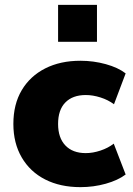

<svg xmlns="http://www.w3.org/2000/svg" viewBox="-20 -759 546 790"><path d="M311 11Q228 11 166 -20.5Q104 -52 69.5 -111Q35 -170 35 -249Q35 -330 69.5 -388Q104 -446 166 -477.5Q228 -509 311 -509Q365 -509 415.5 -495Q466 -481 497 -457L449 -330Q425 -348 393.5 -358Q362 -368 333 -368Q279 -368 249 -337.5Q219 -307 219 -249Q219 -192 249 -160.5Q279 -129 333 -129Q362 -129 393.5 -139.5Q425 -150 448 -168L497 -41Q465 -17 415 -3Q365 11 311 11ZM219 -587V-739H379V-587Z"/></svg>

Font: Nunito Sans 10pt Black
Style: Regular
Weight: 900
Designer: Vernon Adams
Foundry: Vernon Adams
Version: Version 3.101;gftools[0.9.27]